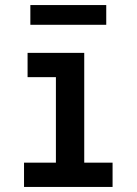

<svg xmlns="http://www.w3.org/2000/svg" viewBox="-20 -739 540 759"><path d="M75 0V-96H201V-434H89V-530H313V-96H425V0ZM100 -641V-719H400V-641Z"/></svg>

Font: Iosevka Slab
Style: Bold
Weight: 700
Monospace: yes
Designer: Belleve Invis
Foundry: Belleve Invis
Version: Version 11.1.1; ttfautohint (v1.8.3)